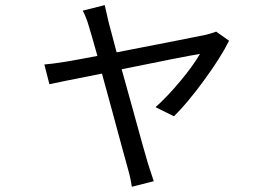

<svg xmlns="http://www.w3.org/2000/svg" viewBox="-20 -632 1040 742"><path d="M815.4 -509.8 865.2 -474.6Q834 -411.1 769 -322.3Q704.1 -233.4 652.3 -182.6L581.1 -217.8Q626 -257.8 676.3 -317.9Q726.6 -377.9 752.9 -423.8Q683.6 -412.1 450.2 -364.3Q464.8 -313.5 489.7 -222.2Q514.6 -130.9 530.3 -75.2Q545.9 -19.5 551.8 0Q557.6 18.6 574.2 68.4L489.3 89.8Q485.4 58.6 473.6 17.6Q467.8 -2 452.1 -60.5Q436.5 -119.1 413.1 -204.6Q389.6 -290 374 -347.7Q220.7 -317.4 170.9 -306.6L151.4 -382.8Q179.7 -384.8 234.4 -393.6Q240.2 -394.5 257.3 -397.5Q274.4 -400.4 302.7 -405.8Q331.1 -411.1 356.4 -416Q333 -500 323.2 -531.2Q314.5 -562.5 299.8 -590.8L384.8 -612.3Q385.7 -608.4 399.4 -547.9L430.7 -429.7Q737.3 -489.3 777.3 -498Q806.6 -505.9 815.4 -509.8Z"/></svg>

Font: GenEi Gothic M Regular
Style: Regular
Weight: 400
Designer: o_tamon (Modified); [Source Han Sans]
Ryoko NISHIZUKA  (kana & ideographs); Paul D. Hunt (Latin, Greek & Cyrillic); Wenl
Version: Version 1.1a;Original Version 1.004